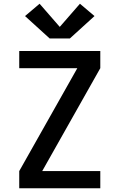

<svg xmlns="http://www.w3.org/2000/svg" viewBox="-20 -1008 640 1028"><path d="M83 0V-92L394 -643H83V-735H517V-643L206 -92H517V0ZM354 -802H246L114 -922L192 -988L300 -864L408 -988L486 -922Z"/></svg>

Font: Iosevka Custom SmBdEx
Style: Regular
Weight: 600
Width: 7
Monospace: yes
Designer: Belleve Invis
Foundry: Belleve Invis
Version: Version 11.2.4; ttfautohint (v1.8.4)